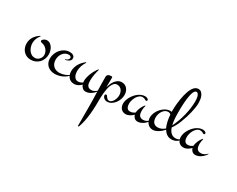

<svg xmlns="http://www.w3.org/2000/svg" viewBox="-129 -1248 2759 2238"><g transform="rotate(30 1250.0 -129.0)"><path d="M306.2 -144Q306.2 -109.9 294.9 -80.6Q283.7 -51.3 263.2 -29.8Q242.7 -8.3 214.1 3.9Q185.5 16.1 150.9 16.1Q120.1 16.1 95.5 4.6Q70.8 -6.8 53.2 -26.4Q35.6 -45.9 26.4 -72Q17.1 -98.1 17.1 -127.9Q17.1 -152.8 24.2 -175.3Q31.2 -197.8 43.9 -217Q56.6 -236.3 74.2 -252.7Q91.8 -269 112.3 -282.2L118.2 -277.8Q97.7 -253.9 85.9 -225.1Q74.2 -196.3 74.2 -164.1Q74.2 -140.6 81.3 -116.5Q88.4 -92.3 102.1 -72.3Q115.7 -52.2 136.2 -39.6Q156.7 -26.9 183.1 -26.9Q199.7 -26.9 214.4 -33.7Q229 -40.5 240 -52.2Q251 -64 257.6 -78.9Q264.2 -93.8 264.2 -109.9Q264.2 -125.5 259.5 -140.4Q254.9 -155.3 246.6 -168.2Q238.3 -181.2 226.6 -191.7Q214.8 -202.1 201.2 -209Q193.4 -212.9 186.3 -214.8Q179.2 -216.8 170.9 -219.2Q167.5 -219.7 163.6 -220.9Q159.7 -222.2 156.2 -223.9Q152.8 -225.6 150.4 -228.5Q147.9 -231.4 147.9 -235.8Q147.9 -244.6 154.3 -252Q160.6 -259.3 169.4 -264.9Q178.2 -270.5 188 -273.7Q197.8 -276.9 205.1 -276.9Q230 -276.9 249 -264.2Q268.1 -251.5 280.8 -231.9Q293.5 -212.4 299.8 -189Q306.2 -165.5 306.2 -144Z M656.2 -69.8Q643.6 -48.8 623.3 -32.5Q603 -16.1 578.9 -4.6Q554.7 6.8 528.6 12.9Q502.4 19 478.5 19Q449.2 19 424.1 10.3Q398.9 1.5 380.1 -15.4Q361.3 -32.2 350.8 -55.9Q340.3 -79.6 340.3 -109.9Q340.3 -144 352.8 -176.8Q365.2 -209.5 387.5 -234.9Q409.7 -260.3 440.2 -275.6Q470.7 -291 506.3 -291Q518.1 -291 529.8 -288.6Q541.5 -286.1 551.3 -280.5Q561 -274.9 567.1 -265.6Q573.2 -256.3 573.2 -242.2Q573.2 -228 565.9 -217.5Q558.6 -207 547.4 -200.2Q536.1 -193.4 523.2 -189.2Q510.3 -185.1 498.5 -183.1V-189.9Q505.4 -191.9 513.4 -195.3Q521.5 -198.7 528.3 -204.1Q535.2 -209.5 539.8 -216.8Q544.4 -224.1 544.4 -232.9Q544.4 -239.7 541.3 -244.4Q538.1 -249 533.4 -252Q528.8 -254.9 522.9 -256.3Q517.1 -257.8 511.2 -257.8Q486.3 -257.8 466.6 -246.8Q446.8 -235.8 433.1 -217.8Q419.4 -199.7 412.4 -177.2Q405.3 -154.8 405.3 -131.8Q405.3 -105.5 413.3 -84.7Q421.4 -64 436 -49.3Q450.7 -34.7 471.7 -26.9Q492.7 -19 518.6 -19Q535.2 -19 554 -22.7Q572.8 -26.4 590.6 -33.2Q608.4 -40 624.5 -49.8Q640.6 -59.6 652.3 -71.8Z M1023.4 -69.8Q1015.1 -52.7 1001 -37.1Q986.8 -21.5 969.2 -9Q951.7 3.4 932.1 10.7Q912.6 18.1 893.6 18.1Q867.2 18.1 849.9 2.2Q832.5 -13.7 824.2 -36.1Q805.2 -17.1 782.2 -4.6Q759.3 7.8 731.4 7.8Q706.5 7.8 687.3 -1.2Q668 -10.3 655.3 -25.9Q642.6 -41.5 636 -62Q629.4 -82.5 629.4 -106Q629.4 -132.3 636.7 -157.5Q644 -182.6 657.2 -205.3Q670.4 -228 688.5 -247.6Q706.5 -267.1 727.5 -282.2L733.4 -277.8Q712.9 -248.5 700.7 -213.1Q688.5 -177.7 688.5 -141.1Q688.5 -125.5 691.9 -107.9Q695.3 -90.3 703.1 -75.2Q710.9 -60.1 723.9 -50Q736.8 -40 756.3 -40Q772.9 -40 788.1 -45.7Q803.2 -51.3 817.4 -61Q816.4 -66.9 815.9 -72.5Q815.4 -78.1 815.4 -84Q815.4 -107.4 822.3 -134.8Q829.1 -162.1 840.3 -189.2Q851.6 -216.3 866 -241Q880.4 -265.6 895.5 -283.2L901.4 -278.8Q890.1 -241.2 882.8 -201.2Q875.5 -161.1 875.5 -122.1Q875.5 -104.5 877.7 -88.1Q879.9 -71.8 887 -58.8Q894 -45.9 906.7 -38.3Q919.4 -30.8 940.4 -30.8Q963.9 -30.8 984.4 -42.7Q1004.9 -54.7 1020.5 -71.8Z M1307.6 -172.9Q1307.6 -145.5 1297.1 -116Q1286.6 -86.4 1268.1 -62Q1249.5 -37.6 1223.9 -21.7Q1198.2 -5.9 1168 -5.9Q1157.2 -5.9 1146.2 -9.5Q1135.3 -13.2 1126.2 -20.3Q1117.2 -27.3 1111.6 -37.1Q1106 -46.9 1106 -59.1Q1106 -64.9 1110.8 -69.1Q1115.7 -73.2 1121.6 -73.2Q1128.9 -73.2 1134 -65.9Q1139.2 -58.6 1145.3 -50Q1151.4 -41.5 1159.9 -34.2Q1168.5 -26.9 1182.6 -26.9Q1200.2 -26.9 1213.9 -38.8Q1227.5 -50.8 1236.8 -67.9Q1246.1 -85 1251 -104.2Q1255.9 -123.5 1255.9 -138.2Q1255.9 -156.7 1251 -174.8Q1246.1 -192.9 1236.1 -206.8Q1226.1 -220.7 1210.7 -229.2Q1195.3 -237.8 1174.8 -237.8Q1150.9 -237.8 1134.5 -221.7Q1118.2 -205.6 1107.7 -180.4Q1097.2 -155.3 1091.6 -124Q1085.9 -92.8 1083.3 -62.3Q1080.6 -31.7 1080.1 -5.9Q1079.6 20 1079.6 35.2Q1079.6 106 1075.7 162.8Q1071.8 219.7 1064.9 265.6Q1058.1 311.5 1048.8 346.9Q1039.6 382.3 1028.8 410.2H1016.6V176.8Q1016.6 69.8 1012.7 -35.9Q1008.8 -141.6 1008.8 -249Q1008.8 -260.3 1013.4 -267.8Q1018.1 -275.4 1025.6 -280.3Q1033.2 -285.2 1043 -287.1Q1052.7 -289.1 1063 -289.1Q1065.9 -289.1 1072.8 -287.8Q1079.6 -286.6 1079.6 -282.2Q1079.6 -248 1079.1 -214.8Q1078.6 -181.6 1077.6 -147.9Q1084.5 -171.4 1095.2 -196.5Q1106 -221.7 1121.6 -242.2Q1137.2 -262.7 1158.7 -275.9Q1180.2 -289.1 1209 -289.1Q1233.4 -289.1 1251.7 -279.3Q1270 -269.5 1282.5 -253.4Q1294.9 -237.3 1301.3 -216.3Q1307.6 -195.3 1307.6 -172.9Z M1569.8 -255.9Q1569.8 -250.5 1565.9 -246.3Q1562 -242.2 1556.6 -242.2Q1552.2 -242.2 1547.4 -244.9Q1542.5 -247.6 1536.4 -251Q1530.3 -254.4 1522.2 -257.1Q1514.2 -259.8 1503.9 -259.8Q1480 -259.8 1461.2 -244.9Q1442.4 -230 1429.4 -208Q1416.5 -186 1409.7 -161.1Q1402.8 -136.2 1402.8 -116.2Q1402.8 -102.1 1405.3 -88.6Q1407.7 -75.2 1413.8 -64.2Q1419.9 -53.2 1430.7 -46.6Q1441.4 -40 1458 -40Q1475.6 -40 1491.7 -46.6Q1507.8 -53.2 1522 -64Q1522.5 -79.6 1527.1 -96.9Q1531.7 -114.3 1539.1 -131.1Q1546.4 -147.9 1555.9 -163.1Q1565.4 -178.2 1575.7 -189.9L1582 -186Q1576.7 -169.4 1574.2 -151.9Q1571.8 -134.3 1571.8 -117.2Q1571.8 -99.6 1574.7 -84Q1577.6 -68.4 1585 -56.9Q1592.3 -45.4 1605 -38.8Q1617.7 -32.2 1637.7 -32.2Q1662.1 -32.2 1682.6 -43.5Q1703.1 -54.7 1718.8 -71.8L1722.7 -69.8Q1713.9 -52.7 1699.7 -37.1Q1685.5 -21.5 1668.2 -9Q1650.9 3.4 1631.3 10.7Q1611.8 18.1 1592.8 18.1Q1565.9 18.1 1548.8 2.7Q1531.7 -12.7 1525.4 -36.1Q1504.9 -15.6 1479.7 -1.7Q1454.6 12.2 1426.8 12.2Q1406.2 12.2 1390.4 4.6Q1374.5 -2.9 1363.8 -15.6Q1353 -28.3 1347.4 -45.7Q1341.8 -63 1341.8 -82Q1341.8 -104 1348.9 -127.2Q1356 -150.4 1368.4 -172.9Q1380.9 -195.3 1397.9 -215.3Q1415 -235.4 1435.3 -250.5Q1455.6 -265.6 1478 -274.4Q1500.5 -283.2 1523.9 -283.2Q1529.3 -283.2 1537.1 -282Q1544.9 -280.8 1552.2 -277.8Q1559.6 -274.9 1564.7 -269.5Q1569.8 -264.2 1569.8 -255.9Z M2150.4 -69.8Q2142.6 -53.7 2130.9 -40.8Q2119.1 -27.8 2104.5 -18.8Q2089.8 -9.8 2073.2 -4.9Q2056.6 0 2038.6 0Q2000.5 0 1973.9 -18.6Q1947.3 -37.1 1929.2 -66.9Q1916 -52.2 1900.1 -37.8Q1884.3 -23.4 1866.5 -12.5Q1848.6 -1.5 1829.6 5.4Q1810.5 12.2 1791.5 12.2Q1768.6 12.2 1750.5 2.9Q1732.4 -6.3 1719.7 -21.7Q1707 -37.1 1700.2 -56.9Q1693.4 -76.7 1693.4 -98.1Q1693.4 -130.4 1707.8 -163.1Q1722.2 -195.8 1745.8 -222.4Q1769.5 -249 1800.3 -265.6Q1831.1 -282.2 1864.3 -282.2Q1874 -282.2 1881.3 -280.3V-300.8Q1881.3 -314.9 1882.3 -338.4Q1883.3 -361.8 1886.2 -390.4Q1889.2 -418.9 1893.8 -450.4Q1898.4 -481.9 1906 -512.9Q1913.6 -543.9 1923.8 -572Q1934.1 -600.1 1947.8 -621.3Q1961.4 -642.6 1979 -655.3Q1996.6 -668 2018.6 -668Q2044.4 -668 2060.5 -652.8Q2076.7 -637.7 2085.9 -615.5Q2095.2 -593.3 2098.4 -568.4Q2101.6 -543.5 2101.6 -523.9Q2101.6 -498.5 2096.7 -465.1Q2091.8 -431.6 2083 -394.3Q2074.2 -356.9 2062 -317.9Q2049.8 -278.8 2035.6 -242.7Q2021.5 -206.5 2005.1 -175.5Q1988.8 -144.5 1972.2 -123Q1978.5 -104 1987.5 -87.9Q1996.6 -71.8 2008.8 -60.1Q2021 -48.3 2036.6 -41.7Q2052.2 -35.2 2072.3 -35.2Q2118.2 -35.2 2147.5 -71.8ZM1950.2 -341.8Q1950.2 -324.2 1950.2 -301Q1950.2 -277.8 1951.4 -252Q1952.6 -226.1 1955.8 -199Q1959 -171.9 1965.3 -146.5Q1985.8 -186 2002.9 -233.2Q2020 -280.3 2032.5 -329.8Q2044.9 -379.4 2051.8 -428.7Q2058.6 -478 2058.6 -522Q2058.6 -531.2 2057.6 -548.8Q2056.6 -566.4 2052.2 -583.7Q2047.9 -601.1 2039.1 -614Q2030.3 -627 2015.1 -627Q2003.4 -627 1994.1 -616Q1984.9 -605 1978 -586.7Q1971.2 -568.4 1966.6 -544.9Q1961.9 -521.5 1958.7 -496.1Q1955.6 -470.7 1953.9 -445.8Q1952.1 -420.9 1951.4 -399.7Q1950.7 -378.4 1950.4 -363Q1950.2 -347.7 1950.2 -341.8ZM1827.1 -41Q1855 -41 1878.7 -51.8Q1902.3 -62.5 1921.9 -80.1Q1912.6 -98.1 1906 -118.9Q1899.4 -139.6 1894.8 -160.9Q1890.1 -182.1 1887.5 -203.6Q1884.8 -225.1 1883.3 -245.1Q1877.4 -251.5 1868.7 -255.6Q1859.9 -259.8 1847.2 -259.8Q1824.2 -259.8 1806.4 -247.3Q1788.6 -234.9 1776.4 -216.1Q1764.2 -197.3 1757.8 -175Q1751.5 -152.8 1751.5 -132.8Q1751.5 -114.3 1755.6 -97.4Q1759.8 -80.6 1769 -68.1Q1778.3 -55.7 1792.7 -48.3Q1807.1 -41 1827.1 -41Z M2346.7 -255.9Q2346.7 -250.5 2342.8 -246.3Q2338.9 -242.2 2333.5 -242.2Q2329.1 -242.2 2324.2 -244.9Q2319.3 -247.6 2313.2 -251Q2307.1 -254.4 2299.1 -257.1Q2291 -259.8 2280.8 -259.8Q2256.8 -259.8 2238 -244.9Q2219.2 -230 2206.3 -208Q2193.4 -186 2186.5 -161.1Q2179.7 -136.2 2179.7 -116.2Q2179.7 -102.1 2182.1 -88.6Q2184.6 -75.2 2190.7 -64.2Q2196.8 -53.2 2207.5 -46.6Q2218.3 -40 2234.9 -40Q2252.4 -40 2268.6 -46.6Q2284.7 -53.2 2298.8 -64Q2299.3 -79.6 2304 -96.9Q2308.6 -114.3 2315.9 -131.1Q2323.2 -147.9 2332.8 -163.1Q2342.3 -178.2 2352.5 -189.9L2358.9 -186Q2353.5 -169.4 2351.1 -151.9Q2348.6 -134.3 2348.6 -117.2Q2348.6 -99.6 2351.6 -84Q2354.5 -68.4 2361.8 -56.9Q2369.1 -45.4 2381.8 -38.8Q2394.5 -32.2 2414.6 -32.2Q2439 -32.2 2459.5 -43.5Q2480 -54.7 2495.6 -71.8L2499.5 -69.8Q2490.7 -52.7 2476.6 -37.1Q2462.4 -21.5 2445.1 -9Q2427.7 3.4 2408.2 10.7Q2388.7 18.1 2369.6 18.1Q2342.8 18.1 2325.7 2.7Q2308.6 -12.7 2302.2 -36.1Q2281.7 -15.6 2256.6 -1.7Q2231.4 12.2 2203.6 12.2Q2183.1 12.2 2167.2 4.6Q2151.4 -2.9 2140.6 -15.6Q2129.9 -28.3 2124.3 -45.7Q2118.7 -63 2118.7 -82Q2118.7 -104 2125.7 -127.2Q2132.8 -150.4 2145.3 -172.9Q2157.7 -195.3 2174.8 -215.3Q2191.9 -235.4 2212.2 -250.5Q2232.4 -265.6 2254.9 -274.4Q2277.3 -283.2 2300.8 -283.2Q2306.2 -283.2 2314 -282Q2321.8 -280.8 2329.1 -277.8Q2336.4 -274.9 2341.6 -269.5Q2346.7 -264.2 2346.7 -255.9Z"/></g></svg>

Font: Montez
Style: Regular
Weight: 400
Designer: Astigmatic (AOETI)
Foundry: Astigmatic (AOETI)
Version: Version 1.000